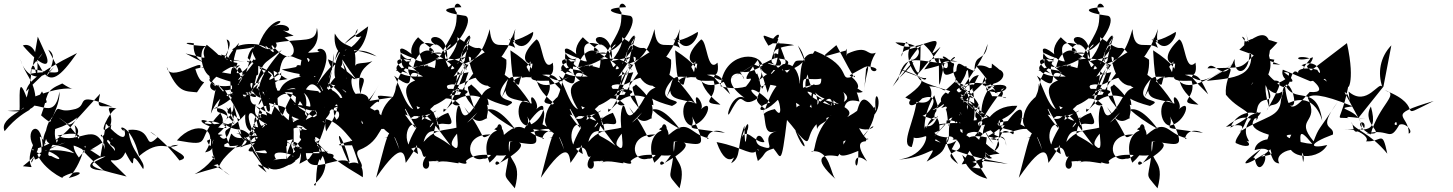

<svg xmlns="http://www.w3.org/2000/svg" viewBox="-49 -975 7888 1042"><path d="M182 -687C136 -603 115 -710 175 -601C224 -511 278 -557 369 -687C136 -571 101 -522 92 -478C198 -594 235 -584 122 -600C117 -490 83 -415 77 -372C176 -470 243 -356 179 -479C130 -385 -60 -344 -24 -263C98 -414 207 -382 -9 -373C217 -351 137 -491 97 -442C44 -587 61 -434 57 -371C144 -468 243 -293 274 -478C281 -365 141 -217 201 -193C117 -313 228 -129 141 -109C93 -218 243 -201 75 -73C176 -64 74 -53 130 -187C80 -280 187 -342 183 -153C221 -328 231 -230 371 -338C311 -230 189 -172 123 -163C289 -72 167 -192 194 -159C260 -147 315 -81 228 -129C173 -120 292 -268 259 -200C222 -293 300 -338 245 -347C200 -324 168 -175 246 -197C166 -179 274 -211 355 -143C65 -224 112 22 145 -166C161 -67 313 9 290 -14C370 -60 437 -37 324 -9C419 -114 408 -246 419 -151C530 -202 513 -239 496 -125C348 -226 358 -185 513 -50C365 -55 483 -127 524 -126C443 -85 379 -79 638 -17C473 -180 591 -45 631 -149C716 11 628 -217 728 -57C747 -100 658 -147 648 -270C790 -285 725 -149 807 -231C710 -293 812 -252 925 -104C1023 -130 790 -184 919 -189C858 -155 823 -227 706 -128C662 -308 576 -296 622 -264C618 -312 675 -141 526 -304C491 -103 526 -244 562 -222C515 -162 609 -213 561 -112C621 -150 517 -195 531 -223C594 -152 538 -225 555 -298C461 -203 550 -385 584 -386C478 -408 616 -345 517 -245C482 -202 503 -311 521 -164C469 -331 378 -182 263 -239C471 -285 355 -162 294 -222C372 -159 317 -213 437 -143C433 -73 465 -231 379 -120C316 -204 381 -209 356 -296C448 -213 174 -170 225 -168C409 -264 360 -146 467 -163C348 -160 433 -223 269 -337C353 -286 297 -254 494 -466C475 -376 491 -405 560 -396C331 -486 448 -396 345 -380C248 -358 281 -432 227 -321C218 -364 279 -255 174 -349C217 -461 187 -479 289 -522C396 -449 366 -542 143 -452C133 -544 84 -573 62 -654C72 -602 140 -497 244 -611C120 -466 302 -655 213 -705C309 -523 278 -606 117 -575C118 -610 136 -663 150 -553C173 -717 106 -742 75 -728C184 -601 239 -601 192 -697L156 -776L129 -620Z M1322 -520C1291 -351 1195 -583 1095 -358C1138 -591 1131 -497 1116 -482C1021 -516 1236 -640 1228 -614C1307 -640 1163 -594 1218 -501C1226 -704 1287 -590 1159 -665C1223 -627 1110 -734 1062 -635C1097 -635 1095 -619 1011 -601C1050 -469 1091 -585 1020 -474C956 -481 916 -468 856 -612C868 -520 1062 -665 1037 -609C1117 -612 1007 -587 1209 -530C1216 -466 1185 -457 1323 -397C1181 -491 1249 -437 1110 -386C1210 -404 1225 -274 1061 -306C1078 -351 1294 -248 1098 -290C1155 -290 1177 -306 1147 -362C1000 -212 1120 -176 911 -213C1013 -330 1152 -280 1064 -148C1152 -168 1048 -211 1160 -242C1094 -269 1059 -106 1198 -24C1059 -132 1066 -54 1142 -88C1035 -175 1169 -72 1167 -161C1175 -294 1165 -114 1007 -30C1186 -86 1114 -47 1163 -111C1251 -213 1276 -182 1198 -182C1150 -310 1169 -229 1282 -355C1274 -224 1356 -256 1421 -252C1276 -147 1319 -246 1233 -252C1353 -216 1262 -150 1155 -183C1183 -201 1242 -224 1188 -195C1227 -318 1174 -187 1313 -238C1243 -301 1257 -244 1157 -308C1314 -275 1128 -311 1123 -296C1006 -361 1028 -292 1133 -281L1226 -374C1188 -179 1157 -189 1106 -305C1081 -273 1116 -121 1074 -211C1168 -252 1179 -325 1222 -302C1148 -423 1085 -289 1168 -492C1327 -235 1227 -343 1179 -393C1296 -191 1219 -231 1360 -191C1239 -406 1340 -378 1344 -318C1374 -205 1328 -247 1426 -349C1320 -309 1332 -379 1339 -408C1284 -397 1300 -588 1413 -439C1360 -387 1395 -533 1351 -502C1400 -328 1387 -408 1427 -259C1325 -201 1252 -310 1367 -99C1241 -277 1345 -292 1336 -218C1456 -92 1412 -100 1443 -276C1341 -273 1412 -197 1399 -279C1241 -288 1404 -329 1306 -226C1301 -151 1309 -258 1363 -225C1280 -148 1268 -145 1394 -160C1403 -249 1507 -388 1426 -352C1328 -401 1321 -420 1374 -365C1341 -292 1295 -315 1350 -231C1328 -160 1226 -233 1202 -394C1144 -346 1266 -320 1196 -486C1285 -195 1253 -153 1324 -287C1387 -228 1364 -369 1255 -172C1241 -177 1459 -253 1397 -143C1293 -145 1301 -200 1398 -39C1348 -77 1320 -104 1412 -55C1381 -134 1394 27 1575 -120C1598 -180 1586 -155 1541 -197C1547 -114 1571 -154 1733 -152C1652 -133 1673 9 1663 32C1624 26 1743 5 1714 -148C1680 -99 1690 -64 1682 -193C1713 -134 1698 -90 1657 -221C1751 -103 1870 -47 1920 -13C1931 -157 1779 -58 1850 -79C1743 -301 1804 -274 1849 -93C1792 -144 1615 -2 1611 -144C1758 -142 1808 -153 1714 -80C1730 -108 1610 -280 1687 -217C1651 -185 1614 -205 1577 -276C1585 -149 1617 -176 1719 -145C1672 -248 1477 -124 1507 -91C1514 -243 1471 -201 1540 -219C1497 -136 1482 -36 1554 -101C1453 -142 1346 -59 1449 -112C1399 -185 1602 -121 1526 -125C1541 -17 1562 -363 1522 -362C1502 -157 1508 -277 1510 -298C1472 -245 1452 -357 1353 -359C1441 -253 1433 -211 1638 -159C1444 -181 1464 -327 1369 -292C1347 -322 1334 -425 1434 -396C1440 -457 1552 -544 1623 -337C1459 -518 1518 -489 1384 -458C1439 -576 1355 -383 1354 -410C1382 -487 1394 -404 1496 -478C1453 -485 1367 -500 1378 -444C1317 -437 1285 -568 1334 -510C1392 -660 1363 -608 1480 -704C1372 -575 1314 -484 1395 -406C1395 -358 1429 -353 1411 -416C1521 -384 1483 -415 1554 -310C1499 -369 1555 -386 1608 -324C1591 -363 1476 -266 1360 -179C1596 -294 1547 -306 1595 -288C1678 -214 1683 -268 1599 -295C1637 -268 1677 -315 1732 -366C1646 -475 1660 -405 1822 -357C1711 -428 1831 -368 1777 -325C1719 -417 1856 -476 1721 -262C1685 -424 1863 -444 1923 -302C1877 -312 2004 -448 2005 -419C2026 -450 1947 -466 2089 -448L1894 -418L1813 -584C1697 -520 1779 -474 1626 -443C1744 -236 1667 -354 1714 -309C1655 -337 1748 -276 1540 -414C1691 -329 1719 -406 1735 -417C1618 -285 1512 -333 1637 -271C1612 -267 1570 -257 1441 -398C1366 -181 1306 -312 1342 -345C1337 -321 1546 -237 1486 -200C1546 -125 1453 -293 1592 -284C1541 -155 1648 -292 1541 -164C1498 -232 1617 -222 1576 -86C1689 -149 1615 -94 1630 -116C1711 -223 1743 -398 1704 -331C1801 -326 1880 -169 1871 -213C1753 -184 1769 -184 1887 -187C1823 -237 1861 -219 1903 -64C1944 -69 1864 -138 1898 -160C2037 -212 2000 -330 2081 -289C1928 -466 1903 -321 2007 -515C1916 -340 1858 -443 1898 -328C2065 -523 1780 -458 1909 -453C1856 -448 1846 -581 1872 -545C1970 -578 1903 -503 1909 -460C1877 -582 1935 -613 1972 -643C1924 -625 1874 -643 1878 -606C1892 -779 1830 -683 1768 -793C1751 -626 1923 -628 1949 -832C1800 -722 1783 -718 1769 -648C1834 -793 1888 -772 1891 -813C1903 -839 1845 -755 1912 -778C1807 -629 1745 -762 1995 -669C1840 -767 1787 -589 1831 -729C1739 -663 1755 -461 1817 -564C1752 -531 1814 -526 1729 -486C1706 -529 1777 -534 1862 -447C1696 -567 1902 -491 1810 -637C1862 -487 1823 -347 1727 -531C1901 -401 1736 -411 1799 -415C1829 -456 1661 -561 1796 -397C1662 -394 1776 -725 1780 -593C1854 -635 1747 -725 1890 -536C1891 -540 1789 -632 1731 -653C1749 -576 1773 -665 1669 -514C1807 -759 1629 -714 1686 -693C1539 -682 1704 -681 1671 -824C1665 -735 1600 -772 1441 -742C1479 -840 1460 -740 1437 -791C1610 -761 1554 -568 1421 -739C1470 -775 1472 -657 1355 -731C1417 -902 1540 -868 1426 -830C1523 -867 1548 -788 1486 -811C1601 -747 1526 -820 1424 -726C1473 -629 1359 -778 1402 -705C1388 -744 1248 -750 1210 -704C1417 -715 1317 -764 1295 -660C1375 -582 1356 -640 1327 -653C1245 -523 1174 -567 1249 -743C1103 -581 1278 -651 1151 -679C1178 -622 1162 -663 1073 -732C1017 -655 1134 -644 958 -685C1100 -611 1084 -617 1241 -610C1158 -626 1123 -690 1063 -611C1200 -643 986 -587 1003 -740C943 -750 939 -729 1084 -724C1020 -738 1039 -575 1099 -557C1197 -693 1217 -749 1181 -761C1221 -644 1096 -659 1281 -640C1103 -660 1224 -717 1222 -571C1086 -594 1161 -582 1097 -589C1053 -532 1183 -462 1086 -547C1090 -495 1235 -486 1352 -571C1353 -637 1355 -758 1339 -648C1212 -479 1233 -556 1285 -576L1332 -732C1330 -678 1279 -748 1412 -530C1375 -664 1481 -553 1512 -546C1409 -525 1420 -548 1468 -587C1491 -732 1551 -645 1605 -647C1609 -685 1712 -627 1480 -598C1557 -566 1713 -562 1648 -555C1608 -720 1588 -714 1576 -561C1644 -542 1704 -555 1729 -390C1701 -587 1737 -383 1761 -684C1769 -567 1688 -439 1679 -480C1529 -493 1631 -515 1571 -475C1616 -488 1642 -406 1634 -396C1470 -432 1461 -348 1608 -320C1661 -438 1693 -346 1649 -272C1788 -372 1768 -428 1602 -301C1584 -326 1683 -524 1505 -487C1589 -518 1551 -467 1553 -381C1610 -463 1624 -606 1714 -442C1664 -625 1494 -676 1586 -559C1443 -534 1489 -458 1442 -479C1587 -461 1544 -516 1483 -345C1418 -440 1517 -530 1367 -523L1447 -410C1380 -354 1422 -520 1432 -471C1404 -548 1486 -516 1476 -577C1508 -605 1369 -496 1426 -566C1362 -636 1321 -542 1420 -717C1353 -670 1319 -661 1316 -574C1299 -629 1206 -442 1263 -554C1286 -485 1188 -760 1203 -483C1226 -428 1230 -692 1267 -580C1268 -507 1205 -480 1162 -486C1082 -577 1188 -432 1228 -421C1190 -457 1096 -418 1234 -472C1417 -491 1336 -361 1208 -564C1236 -571 1157 -448 1313 -461C1393 -681 1296 -615 1291 -646C1475 -562 1448 -576 1396 -480C1477 -485 1445 -457 1432 -631C1276 -476 1424 -538 1261 -437C1314 -491 1127 -478 1232 -432L1227 -402L1361 -528Z M2466 -630C2506 -599 2429 -533 2506 -777C2448 -691 2440 -650 2486 -593C2447 -698 2287 -641 2263 -643C2333 -720 2314 -680 2220 -773C2143 -695 2186 -595 2340 -664C2191 -572 2105 -614 2127 -688C2259 -625 2176 -688 2176 -688C2063 -775 2156 -584 2204 -683C2173 -654 2136 -580 2206 -537C2267 -638 2111 -551 2133 -661C2214 -591 2318 -463 2397 -571C2316 -615 2173 -635 2275 -618C2268 -653 2159 -501 2227 -546C2165 -526 2104 -504 2223 -338C2211 -489 2138 -412 2248 -386C2229 -389 2376 -495 2447 -405C2350 -381 2431 -565 2483 -626C2409 -400 2341 -333 2360 -386C2380 -354 2416 -491 2557 -448C2441 -241 2461 -427 2436 -398C2402 -311 2471 -122 2407 -184C2378 -213 2490 -311 2542 -365C2433 -221 2349 -322 2250 -205C2283 -340 2391 -170 2303 -365C2212 -459 2274 -309 2178 -332C2218 -361 2254 -365 2164 -347C2119 -472 2118 -305 2051 -393C2056 -229 2068 -255 2170 -181C2110 -273 2110 -321 2151 -385C2226 -259 2227 -245 2149 -353C2299 -312 2395 -442 2240 -323C2250 -396 2304 -305 2397 -184C2283 -274 2295 -198 2327 -344C2252 -216 2277 -328 2383 -363C2437 -260 2358 -323 2326 -296C2304 -388 2349 -271 2239 -345C2364 -435 2371 -522 2474 -464L2311 -449C2312 -428 2269 -440 2239 -398C2166 -325 2133 -494 2090 -564C2245 -441 2114 -640 2247 -560C2076 -548 2060 -642 2184 -643C2176 -655 2014 -682 2186 -560C2135 -611 2029 -573 2171 -617C2047 -543 2145 -385 2100 -521C2106 -391 1910 -334 2094 -232C2113 -449 2058 -348 2093 -457C1987 -377 2004 -255 2076 -289C2129 -208 1912 -224 2130 -233L2001 -300C2028 -400 2000 -427 1890 -258C1978 -235 2065 -359 2119 -162C2062 -304 2070 -309 1992 -10C2140 -226 2147 -136 2153 -91C2280 -262 2192 -250 2220 -139C2106 -198 2178 -348 2211 -282C2107 -108 2212 -127 2169 -162C2288 -223 2202 -39 2308 -175C2176 -60 2298 -23 2278 -99C2351 -107 2355 -78 2444 -168C2248 -49 2273 -114 2477 -137C2337 -180 2406 -162 2321 -89C2346 -118 2465 -74 2437 -95C2482 -80 2489 -86 2479 -101C2541 -162 2664 -119 2698 -134C2625 -22 2630 -128 2662 -90C2809 -170 2804 -213 2720 -204C2700 20 2665 -51 2745 47C2790 -119 2697 -80 2714 -207C2852 -197 2912 -145 2813 -343C2839 -263 2725 -292 2992 -254C2894 -298 2885 -198 2903 -225C2792 -246 2796 -353 2665 -223C2709 -338 2598 -324 2680 -191C2722 -330 2534 -266 2608 -92C2731 -197 2684 -330 2633 -272C2685 -274 2637 -105 2574 -114C2481 -87 2463 -251 2614 -245C2547 -213 2602 -222 2471 -394C2541 -266 2586 -342 2596 -332C2579 -346 2649 -396 2508 -517C2488 -489 2473 -542 2532 -366C2518 -427 2432 -436 2494 -583C2435 -569 2385 -583 2296 -399C2400 -435 2467 -554 2434 -467C2453 -547 2308 -388 2416 -646C2334 -516 2241 -678 2232 -461C2246 -605 2397 -529 2312 -487C2464 -553 2391 -482 2490 -537C2588 -585 2575 -511 2613 -711C2597 -640 2542 -639 2439 -449C2461 -458 2572 -493 2367 -493L2494 -676C2502 -573 2562 -459 2660 -534C2677 -473 2537 -559 2552 -342C2539 -279 2573 -508 2746 -275C2616 -349 2534 -428 2603 -404C2599 -507 2493 -455 2704 -400C2803 -449 2578 -398 2709 -547C2661 -423 2740 -445 2837 -413C2816 -498 2891 -400 2857 -378C2935 -456 2900 -307 2810 -293C2740 -310 2756 -479 2831 -412C2738 -560 2733 -480 2721 -702C2939 -561 2788 -547 2967 -407C2836 -417 2961 -439 2930 -537C2869 -535 2812 -534 2843 -575C3002 -569 2918 -468 3165 -636C2944 -490 2884 -475 2825 -587C2874 -585 2829 -577 2831 -571C2861 -714 2830 -735 2855 -683C2912 -597 2701 -608 2862 -761C2896 -754 2894 -576 2951 -635C2971 -512 2861 -623 3020 -463C2958 -585 2976 -583 2783 -553C2757 -690 2795 -653 2836 -555C2677 -563 2727 -569 2674 -447C2786 -659 2819 -466 2831 -642C2717 -507 2828 -471 2680 -576C2718 -532 2600 -601 2559 -566C2632 -415 2706 -543 2699 -651C2571 -747 2618 -475 2748 -818C2711 -655 2873 -832 2679 -713C2631 -681 2695 -650 2726 -772C2784 -661 2853 -778 2844 -802C2666 -694 2710 -822 2747 -715C2683 -759 2619 -681 2609 -817C2567 -668 2528 -665 2492 -623C2380 -651 2556 -716 2462 -733C2501 -812 2529 -793 2459 -692C2435 -598 2396 -574 2378 -626C2326 -724 2459 -772 2361 -697C2431 -711 2527 -871 2477 -889C2347 -906 2336 -933 2455 -936C2434 -979 2401 -940 2430 -907C2428 -823 2427 -825 2346 -684C2244 -679 2333 -723 2290 -685C2414 -709 2315 -639 2194 -606C2219 -753 2379 -725 2288 -551C2209 -684 2185 -791 2348 -718C2201 -767 2384 -839 2378 -658C2319 -809 2253 -687 2291 -698C2425 -613 2367 -653 2454 -568C2564 -711 2489 -663 2375 -643C2510 -809 2356 -814 2460 -755C2569 -675 2529 -750 2586 -686C2594 -715 2482 -603 2433 -632L2496 -678L2423 -500L2439 -620Z M3360 -630C3400 -599 3323 -533 3400 -777C3342 -691 3334 -650 3380 -593C3341 -698 3181 -641 3157 -643C3227 -720 3208 -680 3114 -773C3037 -695 3080 -595 3234 -664C3085 -572 2999 -614 3021 -688C3153 -625 3070 -688 3070 -688C2957 -775 3050 -584 3098 -683C3067 -654 3030 -580 3100 -537C3161 -638 3005 -551 3027 -661C3108 -591 3212 -463 3291 -571C3210 -615 3067 -635 3169 -618C3162 -653 3053 -501 3121 -546C3059 -526 2998 -504 3117 -338C3105 -489 3032 -412 3142 -386C3123 -389 3270 -495 3341 -405C3244 -381 3325 -565 3377 -626C3303 -400 3235 -333 3254 -386C3274 -354 3310 -491 3451 -448C3335 -241 3355 -427 3330 -398C3296 -311 3365 -122 3301 -184C3272 -213 3384 -311 3436 -365C3327 -221 3243 -322 3144 -205C3177 -340 3285 -170 3197 -365C3106 -459 3168 -309 3072 -332C3112 -361 3148 -365 3058 -347C3013 -472 3012 -305 2945 -393C2950 -229 2962 -255 3064 -181C3004 -273 3004 -321 3045 -385C3120 -259 3121 -245 3043 -353C3193 -312 3289 -442 3134 -323C3144 -396 3198 -305 3291 -184C3177 -274 3189 -198 3221 -344C3146 -216 3171 -328 3277 -363C3331 -260 3252 -323 3220 -296C3198 -388 3243 -271 3133 -345C3258 -435 3265 -522 3368 -464L3205 -449C3206 -428 3163 -440 3133 -398C3060 -325 3027 -494 2984 -564C3139 -441 3008 -640 3141 -560C2970 -548 2954 -642 3078 -643C3070 -655 2908 -682 3080 -560C3029 -611 2923 -573 3065 -617C2941 -543 3039 -385 2994 -521C3000 -391 2804 -334 2988 -232C3007 -449 2952 -348 2987 -457C2881 -377 2898 -255 2970 -289C3023 -208 2806 -224 3024 -233L2895 -300C2922 -400 2894 -427 2784 -258C2872 -235 2959 -359 3013 -162C2956 -304 2964 -309 2886 -10C3034 -226 3041 -136 3047 -91C3174 -262 3086 -250 3114 -139C3000 -198 3072 -348 3105 -282C3001 -108 3106 -127 3063 -162C3182 -223 3096 -39 3202 -175C3070 -60 3192 -23 3172 -99C3245 -107 3249 -78 3338 -168C3142 -49 3167 -114 3371 -137C3231 -180 3300 -162 3215 -89C3240 -118 3359 -74 3331 -95C3376 -80 3383 -86 3373 -101C3435 -162 3558 -119 3592 -134C3519 -22 3524 -128 3556 -90C3703 -170 3698 -213 3614 -204C3594 20 3559 -51 3639 47C3684 -119 3591 -80 3608 -207C3746 -197 3806 -145 3707 -343C3733 -263 3619 -292 3886 -254C3788 -298 3779 -198 3797 -225C3686 -246 3690 -353 3559 -223C3603 -338 3492 -324 3574 -191C3616 -330 3428 -266 3502 -92C3625 -197 3578 -330 3527 -272C3579 -274 3531 -105 3468 -114C3375 -87 3357 -251 3508 -245C3441 -213 3496 -222 3365 -394C3435 -266 3480 -342 3490 -332C3473 -346 3543 -396 3402 -517C3382 -489 3367 -542 3426 -366C3412 -427 3326 -436 3388 -583C3329 -569 3279 -583 3190 -399C3294 -435 3361 -554 3328 -467C3347 -547 3202 -388 3310 -646C3228 -516 3135 -678 3126 -461C3140 -605 3291 -529 3206 -487C3358 -553 3285 -482 3384 -537C3482 -585 3469 -511 3507 -711C3491 -640 3436 -639 3333 -449C3355 -458 3466 -493 3261 -493L3388 -676C3396 -573 3456 -459 3554 -534C3571 -473 3431 -559 3446 -342C3433 -279 3467 -508 3640 -275C3510 -349 3428 -428 3497 -404C3493 -507 3387 -455 3598 -400C3697 -449 3472 -398 3603 -547C3555 -423 3634 -445 3731 -413C3710 -498 3785 -400 3751 -378C3829 -456 3794 -307 3704 -293C3634 -310 3650 -479 3725 -412C3632 -560 3627 -480 3615 -702C3833 -561 3682 -547 3861 -407C3730 -417 3855 -439 3824 -537C3763 -535 3706 -534 3737 -575C3896 -569 3812 -468 4059 -636C3838 -490 3778 -475 3719 -587C3768 -585 3723 -577 3725 -571C3755 -714 3724 -735 3749 -683C3806 -597 3595 -608 3756 -761C3790 -754 3788 -576 3845 -635C3865 -512 3755 -623 3914 -463C3852 -585 3870 -583 3677 -553C3651 -690 3689 -653 3730 -555C3571 -563 3621 -569 3568 -447C3680 -659 3713 -466 3725 -642C3611 -507 3722 -471 3574 -576C3612 -532 3494 -601 3453 -566C3526 -415 3600 -543 3593 -651C3465 -747 3512 -475 3642 -818C3605 -655 3767 -832 3573 -713C3525 -681 3589 -650 3620 -772C3678 -661 3747 -778 3738 -802C3560 -694 3604 -822 3641 -715C3577 -759 3513 -681 3503 -817C3461 -668 3422 -665 3386 -623C3274 -651 3450 -716 3356 -733C3395 -812 3423 -793 3353 -692C3329 -598 3290 -574 3272 -626C3220 -724 3353 -772 3255 -697C3325 -711 3421 -871 3371 -889C3241 -906 3230 -933 3349 -936C3328 -979 3295 -940 3324 -907C3322 -823 3321 -825 3240 -684C3138 -679 3227 -723 3184 -685C3308 -709 3209 -639 3088 -606C3113 -753 3273 -725 3182 -551C3103 -684 3079 -791 3242 -718C3095 -767 3278 -839 3272 -658C3213 -809 3147 -687 3185 -698C3319 -613 3261 -653 3348 -568C3458 -711 3383 -663 3269 -643C3404 -809 3250 -814 3354 -755C3463 -675 3423 -750 3480 -686C3488 -715 3376 -603 3327 -632L3390 -678L3317 -500L3333 -620Z M4138 -575C4109 -604 4050 -457 3862 -507C3876 -688 4067 -701 4090 -620C3966 -538 3946 -634 3990 -544C3977 -618 3824 -555 4006 -434C3925 -503 3881 -306 3913 -364C3997 -521 3959 -367 4066 -444C3977 -514 4065 -498 4130 -418C4042 -399 4071 -330 4172 -433C4182 -428 4203 -317 4156 -383C4033 -357 4145 -297 4063 -459C4128 -347 4073 -230 4167 -264C4059 -233 4189 -142 4080 -182C4027 -203 4069 -283 4100 -204C4047 -193 3995 -306 3970 -209C4019 -367 4016 -276 4006 -266C4006 -266 3993 -113 3991 -293C3947 -180 3978 -122 3919 -89C3965 -184 3906 -18 3840 -204C3994 -175 4035 -116 4064 -167C4090 -121 4026 -232 4064 -101C4115 -143 4086 -150 4149 -169C4189 -123 4190 -60 4222 -324C4367 -159 4317 -132 4267 -268C4390 -122 4284 -286 4451 -340C4350 -222 4387 -138 4352 -153C4459 -170 4456 -25 4488 -1C4350 -123 4418 -142 4498 -127C4534 -171 4546 -252 4490 -177C4643 -301 4373 -54 4609 -156C4612 29 4550 -179 4652 -103C4680 -75 4566 -206 4649 -208C4668 -255 4677 -166 4613 -279C4711 -246 4718 -353 4625 -222C4730 -324 4697 -474 4690 -346C4756 -409 4687 -535 4704 -374C4631 -481 4618 -432 4593 -339C4622 -416 4631 -365 4457 -298C4598 -340 4612 -391 4396 -439C4380 -350 4447 -478 4465 -426L4461 -348C4250 -439 4510 -232 4473 -431C4538 -369 4544 -456 4526 -476C4587 -431 4510 -409 4460 -402C4471 -480 4515 -320 4521 -286C4541 -348 4502 -455 4615 -424C4588 -553 4556 -452 4634 -476C4517 -547 4466 -617 4442 -532C4626 -441 4643 -507 4562 -566C4716 -651 4650 -629 4639 -464C4665 -729 4639 -555 4658 -615C4788 -604 4611 -531 4704 -689C4651 -667 4668 -738 4549 -683C4540 -643 4552 -739 4542 -701C4385 -657 4406 -657 4490 -730C4522 -673 4598 -520 4590 -564C4487 -523 4596 -609 4373 -699C4315 -626 4382 -502 4281 -728C4355 -641 4301 -486 4426 -440C4344 -388 4421 -385 4365 -496C4327 -385 4379 -383 4385 -275C4402 -326 4504 -306 4366 -386C4203 -469 4297 -242 4271 -417C4340 -374 4354 -354 4371 -519C4254 -445 4252 -576 4200 -598C4193 -500 4160 -546 4104 -383C3997 -463 4121 -431 4060 -577C3980 -510 4137 -507 4063 -649C3908 -445 4113 -637 3977 -479C4061 -551 4023 -471 4111 -518C4304 -491 4299 -424 4293 -521C4121 -689 4124 -522 4311 -468C4302 -585 4313 -534 4408 -548C4410 -473 4353 -567 4236 -440C4388 -437 4255 -547 4460 -403C4259 -465 4319 -538 4382 -680C4292 -707 4294 -571 4292 -510C4287 -647 4186 -686 4087 -493L4032 -629C4094 -605 4237 -551 4314 -646C4235 -650 4292 -638 4200 -560C4148 -684 4105 -568 4175 -763C4118 -757 4060 -827 4121 -727C4200 -761 4190 -829 4136 -750C4084 -730 4182 -750 4261 -730C4065 -710 4185 -643 4204 -588C4108 -721 4166 -694 4219 -646C4175 -705 4070 -594 4065 -630C4130 -496 4181 -621 4177 -750C4201 -672 4233 -624 4201 -627C4066 -531 4335 -644 4178 -657C4242 -571 4024 -663 4170 -621L4076 -609L4117 -472L4143 -547Z M5204 -252C5313 -290 5239 -174 5325 -127C5281 -116 5206 -84 5170 -83C5261 -245 5262 -199 5129 -230C5239 -128 5023 -174 5151 -85C5009 -285 5155 -232 5120 -217C5235 -222 5118 -213 5169 -446C5073 -421 5163 -223 5132 -351C5059 -284 5157 -156 5026 -212C5027 -246 5070 -131 5183 -246L5128 -290L5309 -5C5181 -37 5181 -136 5170 -137C5258 -53 5336 -81 5281 -203C5205 -267 5262 -204 5288 -335C5205 -390 5335 -364 5384 -274C5258 -275 5214 -192 5336 -117C5267 -93 5318 -244 5303 -230C5184 -253 5176 -202 5277 -201C5155 -235 5193 -310 5116 -165C5293 -102 5352 -103 5421 -85C5165 -121 5294 -94 5228 -67C5364 -38 5183 -124 5376 -141C5173 -258 5293 -367 5267 -288C5245 -376 5538 -354 5308 -234C5389 -227 5389 -177 5339 -149C5340 -145 5383 -188 5377 -331C5338 -255 5479 -286 5449 -246C5358 -307 5410 -193 5327 -221C5357 -225 5407 -263 5411 -184C5418 -261 5299 -211 5358 -291C5539 -309 5365 -287 5534 -347C5455 -297 5322 -348 5350 -244C5214 -397 5327 -207 5344 -192C5264 -273 5253 -408 5324 -503C5379 -548 5243 -461 5296 -557L5305 -485C5421 -443 5472 -547 5310 -504C5350 -426 5358 -411 5294 -452C5440 -459 5422 -428 5387 -452C5427 -504 5273 -517 5323 -494C5378 -578 5433 -556 5334 -630C5336 -506 5168 -475 5173 -365C5187 -506 5215 -513 5136 -527C5146 -683 5144 -623 5240 -589C5238 -696 5300 -632 5311 -737C5279 -639 5251 -617 5177 -500C5328 -570 5162 -383 5263 -568C5193 -555 5236 -496 5119 -458C5188 -566 5316 -508 5303 -521C5397 -503 5453 -616 5307 -605C5365 -572 5301 -637 5247 -615C5242 -635 5373 -458 5367 -461C5320 -533 5341 -441 5289 -522C5413 -520 5295 -424 5400 -498C5187 -221 5336 -317 5238 -385C5215 -460 5138 -432 5305 -341C5218 -340 5184 -532 5059 -389C5191 -421 5214 -558 5203 -380C5157 -533 5079 -508 5085 -393C5197 -463 5245 -467 5124 -368C5124 -368 5283 -362 5261 -407C5222 -301 5255 -349 5320 -311C5338 -343 5190 -431 5154 -447C5296 -403 5265 -382 5169 -378C5091 -208 5224 -306 5286 -247C5280 -272 5317 -406 5472 -401C5431 -310 5254 -284 5219 -295C5335 -273 5181 -370 5175 -231C5257 -280 5243 -388 5231 -496C5218 -494 5208 -443 5137 -535C5324 -388 5255 -380 5251 -323C5142 -304 5143 -450 5083 -473C5028 -427 5076 -405 5091 -396C5073 -340 5087 -444 5097 -294C5121 -287 5026 -352 5166 -307C4950 -314 4929 -226 5041 -347C5003 -247 4965 -322 4969 -266C4969 -266 4958 -348 5021 -458L5042 -395C4951 -349 5104 -403 5090 -447C5120 -316 5157 -424 5106 -333C5253 -371 5211 -495 5204 -596C5010 -424 5134 -502 4988 -507C5005 -523 5052 -353 4864 -446C5037 -567 4915 -555 4836 -599C4957 -565 4969 -524 4978 -552C4896 -541 4857 -692 4895 -719C4879 -706 4873 -816 4845 -668C4833 -713 4920 -705 4963 -736C5071 -637 4975 -627 5117 -634C5051 -708 5041 -639 5148 -641C4975 -679 5014 -657 4932 -573C4929 -528 4977 -522 5235 -441C5031 -613 5192 -636 5094 -634C5106 -562 5017 -648 5106 -642C5141 -697 5181 -645 4967 -598C5129 -818 5017 -668 5012 -690C5098 -841 4912 -660 4810 -745C5039 -741 4891 -610 4892 -663C4940 -539 4945 -552 4947 -725C4930 -712 4892 -665 4795 -505C4951 -709 4930 -643 4826 -546C4861 -685 4909 -648 5076 -630C5041 -467 5049 -479 5046 -663C5093 -568 5036 -532 5195 -617C5214 -536 5081 -487 5226 -467C5152 -385 5129 -499 5153 -508C5127 -486 5026 -412 5033 -373C4994 -323 5087 -307 4928 -356C4973 -299 5088 -488 4956 -441C4874 -354 4862 -448 4926 -442C4924 -335 4829 -184 4899 -177C4943 -313 4823 -159 5050 -267C5052 -402 4973 -322 4972 -234C4988 -257 4980 -130 4829 -109C5000 -119 5056 -222 4980 -98C5077 -151 5068 -150 5098 -229C4991 -233 5000 -294 5083 -301C4987 -196 5005 -218 5139 -369C5213 -349 5199 -432 5134 -361C5155 -326 5172 -445 5175 -245L5202 -370L5164 -203Z M5954 -630C5994 -599 5917 -533 5994 -777C5936 -691 5928 -650 5974 -593C5935 -698 5775 -641 5751 -643C5821 -720 5802 -680 5708 -773C5631 -695 5674 -595 5828 -664C5679 -572 5593 -614 5615 -688C5747 -625 5664 -688 5664 -688C5551 -775 5644 -584 5692 -683C5661 -654 5624 -580 5694 -537C5755 -638 5599 -551 5621 -661C5702 -591 5806 -463 5885 -571C5804 -615 5661 -635 5763 -618C5756 -653 5647 -501 5715 -546C5653 -526 5592 -504 5711 -338C5699 -489 5626 -412 5736 -386C5717 -389 5864 -495 5935 -405C5838 -381 5919 -565 5971 -626C5897 -400 5829 -333 5848 -386C5868 -354 5904 -491 6045 -448C5929 -241 5949 -427 5924 -398C5890 -311 5959 -122 5895 -184C5866 -213 5978 -311 6030 -365C5921 -221 5837 -322 5738 -205C5771 -340 5879 -170 5791 -365C5700 -459 5762 -309 5666 -332C5706 -361 5742 -365 5652 -347C5607 -472 5606 -305 5539 -393C5544 -229 5556 -255 5658 -181C5598 -273 5598 -321 5639 -385C5714 -259 5715 -245 5637 -353C5787 -312 5883 -442 5728 -323C5738 -396 5792 -305 5885 -184C5771 -274 5783 -198 5815 -344C5740 -216 5765 -328 5871 -363C5925 -260 5846 -323 5814 -296C5792 -388 5837 -271 5727 -345C5852 -435 5859 -522 5962 -464L5799 -449C5800 -428 5757 -440 5727 -398C5654 -325 5621 -494 5578 -564C5733 -441 5602 -640 5735 -560C5564 -548 5548 -642 5672 -643C5664 -655 5502 -682 5674 -560C5623 -611 5517 -573 5659 -617C5535 -543 5633 -385 5588 -521C5594 -391 5398 -334 5582 -232C5601 -449 5546 -348 5581 -457C5475 -377 5492 -255 5564 -289C5617 -208 5400 -224 5618 -233L5489 -300C5516 -400 5488 -427 5378 -258C5466 -235 5553 -359 5607 -162C5550 -304 5558 -309 5480 -10C5628 -226 5635 -136 5641 -91C5768 -262 5680 -250 5708 -139C5594 -198 5666 -348 5699 -282C5595 -108 5700 -127 5657 -162C5776 -223 5690 -39 5796 -175C5664 -60 5786 -23 5766 -99C5839 -107 5843 -78 5932 -168C5736 -49 5761 -114 5965 -137C5825 -180 5894 -162 5809 -89C5834 -118 5953 -74 5925 -95C5970 -80 5977 -86 5967 -101C6029 -162 6152 -119 6186 -134C6113 -22 6118 -128 6150 -90C6297 -170 6292 -213 6208 -204C6188 20 6153 -51 6233 47C6278 -119 6185 -80 6202 -207C6340 -197 6400 -145 6301 -343C6327 -263 6213 -292 6480 -254C6382 -298 6373 -198 6391 -225C6280 -246 6284 -353 6153 -223C6197 -338 6086 -324 6168 -191C6210 -330 6022 -266 6096 -92C6219 -197 6172 -330 6121 -272C6173 -274 6125 -105 6062 -114C5969 -87 5951 -251 6102 -245C6035 -213 6090 -222 5959 -394C6029 -266 6074 -342 6084 -332C6067 -346 6137 -396 5996 -517C5976 -489 5961 -542 6020 -366C6006 -427 5920 -436 5982 -583C5923 -569 5873 -583 5784 -399C5888 -435 5955 -554 5922 -467C5941 -547 5796 -388 5904 -646C5822 -516 5729 -678 5720 -461C5734 -605 5885 -529 5800 -487C5952 -553 5879 -482 5978 -537C6076 -585 6063 -511 6101 -711C6085 -640 6030 -639 5927 -449C5949 -458 6060 -493 5855 -493L5982 -676C5990 -573 6050 -459 6148 -534C6165 -473 6025 -559 6040 -342C6027 -279 6061 -508 6234 -275C6104 -349 6022 -428 6091 -404C6087 -507 5981 -455 6192 -400C6291 -449 6066 -398 6197 -547C6149 -423 6228 -445 6325 -413C6304 -498 6379 -400 6345 -378C6423 -456 6388 -307 6298 -293C6228 -310 6244 -479 6319 -412C6226 -560 6221 -480 6209 -702C6427 -561 6276 -547 6455 -407C6324 -417 6449 -439 6418 -537C6357 -535 6300 -534 6331 -575C6490 -569 6406 -468 6653 -636C6432 -490 6372 -475 6313 -587C6362 -585 6317 -577 6319 -571C6349 -714 6318 -735 6343 -683C6400 -597 6189 -608 6350 -761C6384 -754 6382 -576 6439 -635C6459 -512 6349 -623 6508 -463C6446 -585 6464 -583 6271 -553C6245 -690 6283 -653 6324 -555C6165 -563 6215 -569 6162 -447C6274 -659 6307 -466 6319 -642C6205 -507 6316 -471 6168 -576C6206 -532 6088 -601 6047 -566C6120 -415 6194 -543 6187 -651C6059 -747 6106 -475 6236 -818C6199 -655 6361 -832 6167 -713C6119 -681 6183 -650 6214 -772C6272 -661 6341 -778 6332 -802C6154 -694 6198 -822 6235 -715C6171 -759 6107 -681 6097 -817C6055 -668 6016 -665 5980 -623C5868 -651 6044 -716 5950 -733C5989 -812 6017 -793 5947 -692C5923 -598 5884 -574 5866 -626C5814 -724 5947 -772 5849 -697C5919 -711 6015 -871 5965 -889C5835 -906 5824 -933 5943 -936C5922 -979 5889 -940 5918 -907C5916 -823 5915 -825 5834 -684C5732 -679 5821 -723 5778 -685C5902 -709 5803 -639 5682 -606C5707 -753 5867 -725 5776 -551C5697 -684 5673 -791 5836 -718C5689 -767 5872 -839 5866 -658C5807 -809 5741 -687 5779 -698C5913 -613 5855 -653 5942 -568C6052 -711 5977 -663 5863 -643C5998 -809 5844 -814 5948 -755C6057 -675 6017 -750 6074 -686C6082 -715 5970 -603 5921 -632L5984 -678L5911 -500L5927 -620Z M6867 -651C6785 -664 6811 -664 6884 -744C6693 -812 6734 -703 6691 -776C6735 -762 6660 -727 6755 -674C6674 -595 6701 -611 6504 -604C6539 -664 6591 -502 6651 -655C6648 -527 6783 -593 6711 -798C6799 -566 6687 -554 6499 -536C6719 -670 6592 -580 6604 -461C6694 -348 6812 -379 6628 -282C6671 -393 6812 -375 6770 -322C6761 -503 6880 -378 6835 -491C6911 -421 6932 -545 6903 -434C6898 -335 6819 -349 6678 -259C6728 -306 6693 -354 6795 -365C6737 -275 6737 -398 6604 -286C6773 -325 6648 -236 6657 -199C6715 -171 6751 -182 6716 -211C6767 -192 6643 -256 6777 -367C6799 -348 6668 -294 6837 -244C6828 -180 6728 -108 6760 -119C6777 -3 6840 -117 6810 -138C6683 -55 6660 -77 6841 -199C6842 -129 6883 -142 6796 -125C6969 -244 6767 -244 6760 -160C6879 -197 6829 -92 6894 -88C6851 -160 7056 -209 7023 -95C7005 -243 6987 -299 7073 -194C6998 -198 6883 -244 6959 -244C6891 -117 7098 -88 7154 -188C7061 -166 7044 -193 7185 -245C7195 -301 7092 -262 7212 -423C7099 -254 7111 -288 7080 -208C6971 -339 7118 -301 7048 -445C7068 -463 7116 -470 7292 -398C7167 -381 7344 -392 7341 -277C7286 -228 7301 -301 7284 -311C7306 -267 7385 -256 7480 -141C7451 -277 7452 -202 7364 -208C7390 -227 7315 -284 7236 -273C7329 -285 7439 -224 7391 -397C7332 -296 7497 -241 7366 -251C7498 -282 7488 -196 7548 -303C7488 -275 7545 -353 7528 -280C7559 -337 7631 -259 7596 -250C7601 -357 7457 -345 7732 -427C7504 -315 7705 -394 7466 -485C7552 -465 7436 -411 7389 -245C7273 -313 7375 -336 7354 -278L7248 -474C7280 -475 7286 -338 7270 -478C7370 -391 7436 -542 7453 -503C7427 -578 7440 -665 7502 -729L7459 -505L7324 -336C7446 -315 7214 -355 7271 -334C7185 -341 7230 -302 7270 -516C7255 -479 7311 -513 7261 -741L7029 -564C7036 -574 7187 -465 7059 -476C6951 -351 6943 -377 6921 -528C6968 -394 7096 -535 7127 -320C7076 -485 6956 -422 6937 -412C7028 -343 6930 -639 6907 -453C6876 -376 6848 -432 6825 -374C6930 -561 6917 -544 6788 -530C6885 -481 7001 -591 6919 -583C7037 -501 6889 -524 6913 -597L7062 -534L7142 -547L7153 -532C6983 -650 7059 -589 7077 -664C6966 -629 6977 -686 7063 -657C6976 -554 7061 -608 7014 -621C7117 -669 7132 -534 7100 -596C7026 -616 6968 -594 7010 -564C6936 -660 6980 -421 6873 -533C6784 -602 6836 -652 6742 -513C6749 -545 6844 -584 6839 -393C6780 -579 6873 -556 6838 -673C6854 -737 6844 -869 6677 -705L6899 -624L6859 -627Z"/></svg>

Font: CISF Camouflage Kit
Style: Mdz
Weight: 400
Designer: Robert Jablonski, Jasper
Foundry: Cannot Into Space Fonts
Version: Version 1.270